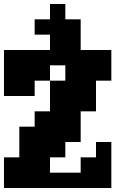

<svg xmlns="http://www.w3.org/2000/svg" viewBox="-20 -944 579 964"><path d="M0 0V-154H77V-308H154V-385H231V-539H308V-616H231V-539H154V-462H0V-693H231V-770H154V-847H231V-924H308V-847H385V-693H539V-539H462V-385H385V-231H308V-154H231V-77H385V-154H462V-231H539V0Z"/></svg>

Font: Coral Pixels
Style: Regular
Weight: 400
Designer: Tanukizamurai
Foundry: TanukiFont
Version: Version 1.000; ttfautohint (v1.8.4.7-5d5b)